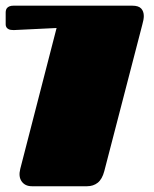

<svg xmlns="http://www.w3.org/2000/svg" viewBox="-20 -520 543 676"><path d="M92.3 135.7Q68.4 135.7 56.4 118.9Q44.4 102.1 51.3 74.7L179.2 -421.4L28.3 -414.1Q16.6 -414.1 10.7 -417Q4.9 -419.9 2.4 -424.3Q0 -428.7 0 -433.8Q0 -439 0 -443.8V-476.1Q0 -480.5 1.2 -484.9Q2.4 -489.3 5.4 -492.4Q8.3 -495.6 13.7 -497.8Q19 -500 27.3 -500H445.8Q467.8 -500 477.1 -490Q486.3 -480 486.3 -463.4Q486.3 -457.5 484.9 -449.5Q483.4 -441.4 481 -433.1L347.2 82.5Q339.8 110.8 324.2 123.3Q308.6 135.7 286.6 135.7Z"/></svg>

Font: Fascinate Cyrillic
Style: Regular
Weight: 900
Designer: Denis Ignatov
Foundry: Astigmatic (AOETI)
Version: Version 1.00 November 30, 2018, initial release